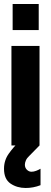

<svg xmlns="http://www.w3.org/2000/svg" viewBox="-22 -725 252 957"><path d="M35 0V-496H175V0ZM41 -575V-705H171V-575ZM106 212Q63 212 30.5 190Q-2 168 -2 116Q-2 74 22 40.5Q46 7 71 -16L124 -65L175 0L123 53Q112 63 107 74.5Q102 86 102 96Q102 111 112 121Q122 131 135 131Q146 131 158 126.5Q170 122 180 116V198Q144 212 106 212Z"/></svg>

Font: Host Grotesk ExtraBold
Style: Regular
Weight: 800
Designer: Doğukan Karapınar
Foundry: Element Type
Version: Version 1.003; ttfautohint (v1.8.4.7-5d5b)